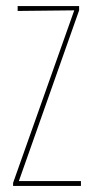

<svg xmlns="http://www.w3.org/2000/svg" viewBox="-20 -611 310 631"><path d="M23 0V-10L224 -577L38 -575V-591H240V-577L42 -16H246V0Z"/></svg>

Font: Alumni Sans Pinstripe
Style: Regular
Weight: 400
Designer: Robert E. Leuschke
Foundry: Robert E. Leuschke
Version: Version 1.010; ttfautohint (v1.8.4.7-5d5b)